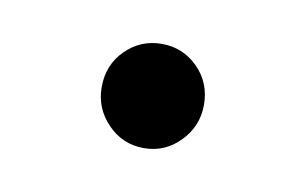

<svg xmlns="http://www.w3.org/2000/svg" viewBox="-31 -144 311 196"><g transform="rotate(10 125.0 -46.0)"><path d="M125 8Q103 8 87.5 -8Q72 -24 72 -46Q72 -69 87.5 -84.5Q103 -100 125 -100Q147 -100 162.5 -84.5Q178 -69 178 -46Q178 -24 162.5 -8Q147 8 125 8Z"/></g></svg>

Font: Red Hat Text VF
Style: Regular
Weight: 300
Designer: Pentagram, MCKL
Foundry: Pentagram, MCKL
Version: Version 1.023